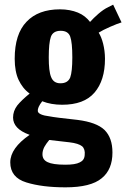

<svg xmlns="http://www.w3.org/2000/svg" viewBox="-20 -628 541 823"><path d="M93 154C47 140 24 111 24 68C24 27 52 -12 107 -50C82 -59 64 -70 53 -82C42 -94 36 -108 36 -124C36 -143 42 -160 54 -176C66 -191 84 -208 107 -227C86 -242 71 -262 60 -285C49 -308 43 -339 43 -376C43 -447 60 -500 94 -535C127 -570 175 -588 237 -588C266 -588 292 -583 314 -574C336 -565 353 -551 366 -534C376 -545 388 -557 402 -569C416 -581 430 -591 445 -598L465 -608L501 -532C490 -529 473 -522 452 -513C431 -504 414 -495 403 -488C410 -477 417 -461 422 -441C427 -421 430 -399 430 -376C430 -314 415 -266 385 -231C355 -196 309 -179 246 -179C215 -179 186 -184 161 -194C147 -176 141 -162 142 -152C143 -141 160 -133 194 -129C208 -126 248 -121 313 -114C367 -107 405 -93 428 -71C451 -48 462 -16 462 26C462 74 447 111 416 136C385 162 333 175 261 175C194 175 138 168 93 154ZM281 -296C287 -313 290 -341 290 -382C290 -425 287 -454 281 -471C275 -488 261 -496 240 -496C218 -496 204 -487 198 -470C192 -453 189 -423 189 -382C189 -343 192 -315 199 -298C206 -280 219 -271 239 -271C260 -271 274 -279 281 -296ZM322 68C335 62 342 52 343 37C345 20 341 7 332 -1C322 -9 304 -15 278 -18L191 -28C182 -17 175 -7 170 2C165 12 162 22 162 33C162 49 169 60 184 67C198 74 223 78 260 78C288 78 309 75 322 68Z"/></svg>

Font: Oswald SemiBold
Style: Regular
Weight: 400
Version: Version